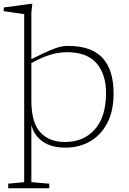

<svg xmlns="http://www.w3.org/2000/svg" viewBox="-28 -762 673 1004"><path d="M98.5 -688 -8.5 -703.5V-723L132.5 -742H141L136 -695.5V-453Q198 -483.5 232.2 -498.2Q266.5 -513 287 -517.5Q307.5 -522 327.5 -522Q449 -522 507.5 -459.8Q566 -397.5 566 -273.5Q566 -180.5 532.2 -117.2Q498.5 -54 441.8 -22Q385 10 315.5 10Q239 10 194.2 -22.5Q149.5 -55 136 -108V190.5L229.5 198.5V222.5H15V198.5L98.5 190.5ZM136 -235.5Q136 -122 182.2 -70.8Q228.5 -19.5 311.5 -19.5Q409.5 -19.5 468 -85.5Q526.5 -151.5 526.5 -276Q526.5 -373 477 -431Q427.5 -489 322 -489Q281 -489 237.5 -476.5Q194 -464 136 -432Z"/></svg>

Font: Newsreader 6pt ExtraLight
Style: Regular
Weight: 275
Designer: Hugues Gentile
Foundry: Production Type
Version: Version 1.003; ttfautohint (v1.8.3)